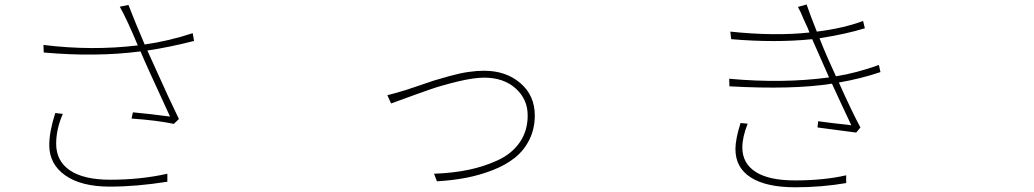

<svg xmlns="http://www.w3.org/2000/svg" viewBox="-20 -795 4540 843"><path d="M222.7 -298.8 255.9 -294.9Q226.6 -228.5 226.6 -164.1Q226.6 -87.9 287.1 -46.9Q347.7 -5.9 463.9 -5.9Q597.7 -5.9 714.8 -32.2V2.9Q578.1 24.4 462.9 24.4Q336.9 24.4 266.6 -24.9Q196.3 -74.2 196.3 -158.2Q196.3 -216.8 222.7 -298.8ZM826.2 -649.4 832 -615.2Q720.7 -586.9 627 -573.2Q637.7 -550.8 665 -489.3Q692.4 -427.7 719.2 -370.1Q746.1 -312.5 765.6 -272.5L743.2 -251Q670.9 -266.6 557.6 -274.4L563.5 -301.8Q638.7 -294.9 726.6 -283.2Q619.1 -515.6 597.7 -567.4L596.7 -569.3Q402.3 -543.9 171.9 -564.5L170.9 -597.7Q383.8 -571.3 585 -595.7Q537.1 -710.9 505.9 -765.6L543.9 -773.4Q571.3 -702.1 615.2 -599.6Q722.7 -615.2 826.2 -649.4Z M1680.7 -377Q1698.2 -380.9 1760.7 -399.4L1810.5 -416Q1860.4 -433.6 1883.8 -440.9Q1907.2 -448.2 1953.1 -460.9Q1999 -473.6 2036.1 -479Q2073.2 -484.4 2105.5 -484.4Q2201.2 -484.4 2264.6 -430.2Q2328.1 -376 2328.1 -288.1Q2328.1 -229.5 2304.2 -181.6Q2280.3 -133.8 2240.2 -102.1Q2200.2 -70.3 2144 -48.3Q2087.9 -26.4 2027.8 -14.6Q1967.8 -2.9 1898.4 1L1885.7 -32.2Q1967.8 -35.2 2036.6 -49.3Q2105.5 -63.5 2166.5 -91.8Q2227.5 -120.1 2262.2 -170.4Q2296.9 -220.7 2296.9 -288.1Q2296.9 -359.4 2244.1 -406.7Q2191.4 -454.1 2105.5 -454.1Q2060.5 -454.1 1991.2 -437.5Q1921.9 -420.9 1869.6 -402.8Q1817.4 -384.8 1759.3 -363.3Q1701.2 -341.8 1697.3 -340.8Z M3231.4 -254.9 3262.7 -252Q3239.3 -192.4 3239.3 -147.5Q3239.3 -78.1 3297.4 -40.5Q3355.5 -2.9 3469.7 -2.9Q3598.6 -2.9 3695.3 -25.4V8.8Q3586.9 27.3 3471.7 27.3Q3344.7 27.3 3276.9 -15.6Q3209 -58.6 3209 -140.6Q3209 -183.6 3231.4 -254.9ZM3620.1 -455.1Q3603.5 -492.2 3581.1 -543.5Q3558.6 -594.7 3545.9 -623Q3385.7 -606.4 3190.4 -623L3186.5 -656.2Q3380.9 -635.7 3534.2 -652.3Q3530.3 -662.1 3525.9 -672.9Q3521.5 -683.6 3516.1 -694.3Q3510.7 -705.1 3508.8 -710Q3495.1 -744.1 3483.4 -764.6L3521.5 -775.4Q3535.2 -734.4 3566.4 -656.2Q3684.6 -670.9 3769.5 -703.1L3777.3 -670.9Q3695.3 -645.5 3578.1 -627L3593.8 -587.9Q3611.3 -544.9 3650.4 -460Q3741.2 -474.6 3838.9 -509.8L3845.7 -478.5Q3762.7 -450.2 3663.1 -432.6Q3722.7 -299.8 3757.8 -235.4L3739.3 -212.9Q3658.2 -223.6 3569.3 -235.4L3572.3 -262.7Q3612.3 -256.8 3717.8 -245.1Q3661.1 -365.2 3632.8 -427.7Q3461.9 -400.4 3182.6 -416L3181.6 -449.2Q3418 -427.7 3620.1 -455.1Z"/></svg>

Font: Bpmf Zihi Sans ExtraLight
Style: ExtraLight
Weight: 250
Foundry: But Ko
Version: Version 1.320